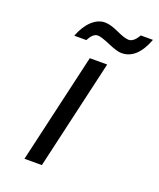

<svg xmlns="http://www.w3.org/2000/svg" viewBox="-131 -779 712 861"><g transform="rotate(20 224.5 -349.0)"><path d="M221 -698Q247 -698 286 -680Q327 -661 346 -661Q370 -661 391 -698H449Q410 -594 336 -594Q315 -594 271 -613Q227 -632 211 -632Q187 -632 169 -595H111Q130 -644 159 -671Q188 -698 221 -698ZM294 -524 173 0H90L211 -524Z"/></g></svg>

Font: Miedinger
Style: Italic
Weight: 400
Italic angle: -13°
Version: Version 001.000